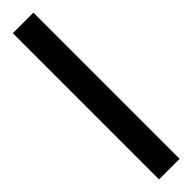

<svg xmlns="http://www.w3.org/2000/svg" viewBox="12 -1007 429 429"><g transform="rotate(45 227.0 -792.5)"><path d="M458 -760V-825H-4V-760Z"/></g></svg>

Font: Noto Sans Devanagari UI Condensed
Style: Regular
Weight: 400
Width: 3
Designer: Jelle Bosma - Monotype Design Team
Foundry: Monotype Imaging Inc.
Version: Version 2.004